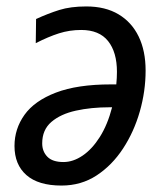

<svg xmlns="http://www.w3.org/2000/svg" viewBox="-20 -566 513 596"><path d="M171 10Q99 10 62 -22.5Q25 -55 25 -113Q25 -166 56 -209.5Q87 -253 153.5 -278.5Q220 -304 324 -304H341Q342 -314 342.5 -324Q343 -334 343 -343Q343 -404 315.5 -438.5Q288 -473 232 -473Q196 -473 163 -462.5Q130 -452 91 -432L92 -507Q129 -524 164 -535Q199 -546 248 -546Q307 -546 348 -521.5Q389 -497 410.5 -452.5Q432 -408 432 -347Q432 -283 414 -220Q396 -157 362 -105Q328 -53 280 -21.5Q232 10 171 10ZM177 -63Q207 -63 236.5 -83Q266 -103 290 -141Q314 -179 328 -233H320Q263 -233 215.5 -222.5Q168 -212 139.5 -187.5Q111 -163 111 -121Q111 -96 127 -79.5Q143 -63 177 -63Z"/></svg>

Font: Noto Sans Display
Style: Italic
Weight: 400
Italic angle: -12°
Designer: Monotype Design Team
Foundry: Monotype Imaging Inc.
Version: Version 2.003